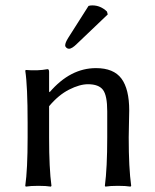

<svg xmlns="http://www.w3.org/2000/svg" viewBox="-20 -693 579 716"><path d="M310.1 -670.9Q315.9 -672.9 324.2 -672.9Q355 -672.9 378.9 -649.9L381.8 -639.2L267.1 -529.8Q248 -510.7 236.8 -511.2Q231.9 -511.2 227.5 -515.1Q223.1 -519 223.1 -523.9Q223.1 -533.7 234.4 -551.8ZM460 -180.2Q460 -66.4 469.2 0L466.8 2.9Q448.7 0 419.9 0Q391.1 0 373 2.9L371.1 0Q379.9 -66.9 379.9 -180.2V-277.8Q379.9 -336.9 364 -357.9Q348.1 -378.9 308.1 -378.9Q277.3 -378.9 237.8 -358.9Q198.2 -338.9 163.1 -296.9V-180.2Q163.1 -64 171.9 0L169.9 2.9Q151.9 0 123 0Q94.2 0 76.2 2.9L74.2 0Q83 -61 83 -180.2V-234.9Q83 -373 74.2 -429.2L76.2 -432.1Q120.1 -428.2 157.2 -435.1Q163.1 -435.1 163.1 -424.8V-352.1L165 -349.1Q242.2 -439 337.9 -439Q403.8 -439 432.9 -399.9Q461.9 -360.8 461.9 -280.8Q461.9 -264.6 460.9 -230.5Q460 -196.3 460 -180.2Z"/></svg>

Font: Biolilbert
Style: Regular
Weight: 400
Designer: Philipp H. Poll
Foundry: Philipp H. Poll
Version: Version 1.1.0